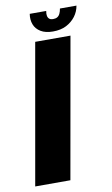

<svg xmlns="http://www.w3.org/2000/svg" viewBox="-108 -760 468 804"><g transform="rotate(-10 126.0 -358.0)"><path d="M-25 0H124.6L230.1 -596.4H80.1ZM161.4 -626.1Q194.6 -626.1 218.2 -638.2Q241.9 -650.4 257.3 -670.7Q272.6 -691.1 276.6 -715.8H206.3Q204.3 -703.1 200 -694.4Q195.8 -685.6 188.6 -681.4Q181.4 -677.2 170.3 -677.2Q160.9 -677.2 155.2 -681.5Q149.4 -685.8 147.4 -694.3Q145.4 -702.8 147.9 -715.8H77.9Q73.9 -691.1 81.7 -670.7Q89.5 -650.4 109.7 -638.2Q129.8 -626.1 161.4 -626.1Z"/></g></svg>

Font: Anybody Thin Condensed
Style: Italic
Weight: 100
Width: 3
Italic angle: -10°
Version: Version 1.113;gftools[0.9.25]